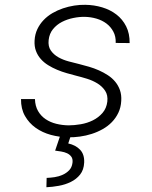

<svg xmlns="http://www.w3.org/2000/svg" viewBox="-20 -558 627 794"><path d="M423.8 -137.7Q426.8 -164.6 414.8 -182.6Q402.8 -200.7 383.1 -212.9Q363.3 -225.1 339.6 -232.4Q315.9 -239.7 295.9 -244.6Q276.9 -249.5 256.3 -255.4Q235.8 -261.2 216.1 -269.5Q196.3 -277.8 179 -288.6Q161.6 -299.3 148.7 -314Q135.7 -328.6 128.7 -347.4Q121.6 -366.2 123 -390.6Q124.5 -416.5 134.5 -437.5Q144.5 -458.5 160.4 -475.1Q176.3 -491.7 196.8 -503.7Q217.3 -515.6 240.2 -523.4Q263.2 -531.2 286.9 -534.9Q310.5 -538.6 333 -538.1Q369.1 -537.6 402.6 -527.6Q436 -517.6 461.4 -498Q486.8 -478.5 501.7 -449Q516.6 -419.4 516.1 -379.9L458.5 -380.4Q459.5 -407.2 448.7 -427.2Q438 -447.3 420.2 -460.7Q402.3 -474.1 378.9 -481Q355.5 -487.8 331.1 -488.3Q308.1 -488.8 283 -483.6Q257.8 -478.5 236.1 -467.3Q214.4 -456.1 199.2 -437.5Q184.1 -418.9 181.2 -392.6Q178.2 -366.2 190.2 -349.1Q202.1 -332 221.7 -321Q241.2 -310.1 264.4 -304Q287.6 -297.9 307.6 -293Q327.1 -288.1 348.1 -282Q369.1 -275.9 388.9 -267.1Q408.7 -258.3 426.3 -246.8Q443.8 -235.4 456.5 -220Q469.2 -204.6 476.1 -185.1Q482.9 -165.5 481.4 -141.1Q480 -113.8 469.5 -91.8Q459 -69.8 442.6 -53Q426.3 -36.1 404.5 -23.9Q382.8 -11.7 359.1 -4.2Q335.4 3.4 310.3 6.8Q285.2 10.3 261.7 9.8Q225.6 9.3 190.4 -0.2Q155.3 -9.8 127.7 -29.3Q100.1 -48.8 83.3 -78.4Q66.4 -107.9 66.9 -148.4H124.5Q125.5 -119.1 137.5 -98.6Q149.4 -78.1 168.7 -65.2Q188 -52.2 212.6 -46.1Q237.3 -40 263.7 -39.6Q287.1 -39.6 314 -44.2Q340.8 -48.8 364 -60.3Q387.2 -71.8 403.8 -90.8Q420.4 -109.9 423.8 -137.7ZM272.9 2.9 262.2 35.2Q293 42 311.3 61.3Q329.6 80.6 328.1 114.3Q326.7 144.5 311.3 163.8Q295.9 183.1 272.9 194.3Q250 205.6 223.1 210.4Q196.3 215.3 171.9 216.3L172.9 177.7Q188 177.2 205.8 174.6Q223.6 171.9 239.3 164.8Q254.9 157.7 266.1 146Q277.3 134.3 279.8 115.2Q281.7 99.6 275.1 90.3Q268.6 81.1 257.6 75.9Q246.6 70.8 233.2 68.6Q219.7 66.4 208 64.9L229 2.9Z"/></svg>

Font: Roboto Mono Light
Style: Italic
Weight: 300
Designer: Google
Version: Version 2.000985; 2015; ttfautohint (v1.3)